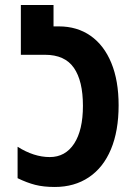

<svg xmlns="http://www.w3.org/2000/svg" viewBox="-20 -734 535 764"><path d="M50 -25V-150Q115 -109 178 -109Q240 -109 275 -162.5Q310 -216 310 -313Q310 -412 274 -464Q238 -516 159 -516H63V-714H193V-629H214Q287 -629 340.5 -591.5Q394 -554 423 -483.5Q452 -413 452 -315Q452 -213 421.5 -140Q391 -67 333.5 -28.5Q276 10 198 10Q153 10 120 1.5Q87 -7 50 -25Z"/></svg>

Font: Noto Sans Georgian Bold Cond
Style: Regular
Weight: 700
Width: 3
Designer: Monotype Design team
Foundry: Monotype Imaging Inc.
Version: Version 1.000